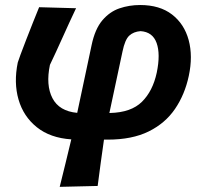

<svg xmlns="http://www.w3.org/2000/svg" viewBox="-20 -530 796 746"><path d="M212 196Q223 151.5 234 106.8Q245 62 257 11.5Q175 6 123 -35.8Q71 -77.5 52 -143.2Q33 -209 49 -287Q50.5 -293 59.5 -317.2Q68.5 -341.5 81.5 -375Q94.5 -408.5 108 -442.5Q121.5 -476.5 132 -502L275.5 -498Q250.5 -445.5 223.5 -385.2Q196.5 -325 174 -278Q157.5 -199 183.8 -148.5Q210 -98 280 -91.5L336 -355Q349 -417 377.5 -450.8Q406 -484.5 444 -497.5Q482 -510.5 524.5 -510.5Q600.5 -510.5 648.2 -473.8Q696 -437 713 -374.5Q730 -312 713.5 -235Q698 -162.5 660 -106.8Q622 -51 557.5 -19.2Q493 12.5 398.5 12.5H384Q377 61.5 371.2 103.8Q365.5 146 359.5 192.5ZM456 -330 405 -91H407.5Q489.5 -93 531.5 -134.5Q573.5 -176 589 -247.5Q604 -320 588.5 -363Q573 -406 526 -409Q499 -407 482.2 -391.5Q465.5 -376 456 -330Z"/></svg>

Font: Commissioner Loud SemiBold
Style: Italic
Weight: 600
Italic angle: -12°
Designer: Kostas Bartsokas
Foundry: Kostas Bartsokas
Version: Version 1.000; ttfautohint (v1.8.3)